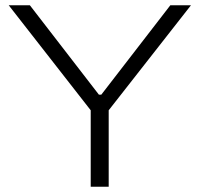

<svg xmlns="http://www.w3.org/2000/svg" viewBox="-20 -706 755 726"><path d="M323 0V-289L13 -686H93L354 -348H363L624 -686H702L391 -289V0Z"/></svg>

Font: Archivo SemiExpanded ExtraLight
Style: Regular
Weight: 250
Width: 6
Designer: Hector Gatti
Foundry: Omnibus-Type
Version: Version 2.001